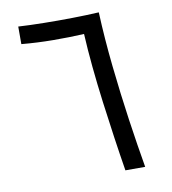

<svg xmlns="http://www.w3.org/2000/svg" viewBox="-79 -762 744 831"><g transform="rotate(-10 293.0 -346.5)"><path d="M405.3 0Q394 -69.3 382.6 -148.2Q371.1 -227.1 360.6 -308.1Q350.1 -389.2 342.5 -466.8Q335 -544.4 331.5 -612.3Q265.6 -608.9 195.3 -609.4Q125 -609.9 56.6 -616.2V-693.4Q107.4 -690.4 169.4 -689.5Q200.2 -689 231.4 -689Q262.7 -689 293.9 -689.5Q356.4 -690.4 410.6 -693.4Q415.5 -577.1 428.7 -453.4Q441.9 -329.6 458.7 -212.9Q475.6 -96.2 492.2 0Z"/></g></svg>

Font: CaskaydiaMono NF SemiLight
Style: Regular
Weight: 350
Designer: Aaron Bell
Foundry: Saja Typeworks
Version: Version 2111.001; ttfautohint (v1.8.4);Nerd Fonts 3.1.1